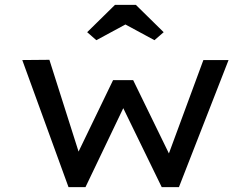

<svg xmlns="http://www.w3.org/2000/svg" viewBox="-20 -773 1037 793"><path d="M263 0 72 -525 184 -526 314 -117 291 -119 447 -442H530L688 -118L669 -116L820 -525H924L719 0H648L459 -388L523 -397L333 0ZM378 -607 340 -640 455 -753H541L656 -640L618 -607L483 -680H513Z"/></svg>

Font: Lexend Tera
Style: Regular
Weight: 400
Designer: Bonnie Shaver-Troup, Thomas Jockin
Foundry: Lexend
Version: Version 1.007